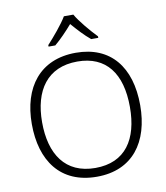

<svg xmlns="http://www.w3.org/2000/svg" viewBox="-100 -1030 969 1122"><g transform="rotate(-10 384.0 -468.5)"><path d="M412 -947H356C331 -904 274 -837 237 -797V-788H277C313 -818 352 -859 384 -896C416 -859 454 -817 490 -788H532V-797C494 -836 436 -904 412 -947ZM705 -358C705 -585 593 -725 387 -725C173 -725 62 -576 62 -359C62 -141 168 10 384 10C597 10 705 -140 705 -358ZM123 -359C123 -547 208 -673 387 -673C558 -673 644 -557 644 -358C644 -167 563 -42 384 -42C206 -42 123 -169 123 -359Z"/></g></svg>

Font: Noto Sans Bengali Light
Style: Regular
Weight: 300
Designer: Jelle Bosma - Monotype Design Team
Foundry: Monotype Imaging Inc.
Version: Version 2.003